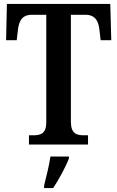

<svg xmlns="http://www.w3.org/2000/svg" viewBox="-20 -734 596 975"><path d="M127 0H427V-47H406C369 -47 340 -55 340 -116V-659H413C465 -659 480 -626 485 -582L491 -530H545L540 -714H15L11 -530H65L71 -582C76 -626 91 -659 142 -659H215V-113C215 -55 186 -47 149 -47H127ZM204 208V221H250C278 179 314 113 330 71V61H236C230 107 214 166 204 208Z"/></svg>

Font: Noto Serif Devanagari Condensed SemiBold
Style: Regular
Weight: 600
Width: 3
Designer: Universal Thirst, Indian Type Foundry and the Monotype Design Team
Foundry: Monotype Imaging Inc.
Version: Version 2.004